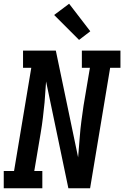

<svg xmlns="http://www.w3.org/2000/svg" viewBox="-27 -1005 663 1025"><path d="M-7 0V-92H48L140 -643H96V-735H271L390 -165L399 -276Q402 -317 407.5 -358.5Q413 -400 419 -441L453 -643H410V-735H616V-643H561L454 0H338L219 -570L211 -459Q207 -418 202 -376.5Q197 -335 190 -294L156 -92H199V0ZM395 -792 262 -925 342 -985 455 -838Z"/></svg>

Font: Iosevka Etoile SmBdObl
Style: Regular
Weight: 600
Italic angle: -9°
Designer: Belleve Invis
Foundry: Belleve Invis
Version: Version 15.5.2; ttfautohint (v1.8.4)